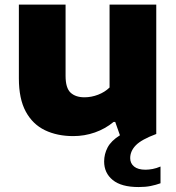

<svg xmlns="http://www.w3.org/2000/svg" viewBox="-20 -568 747 814"><path d="M290.5 9Q222.5 9 170.5 -16Q118.5 -41 89.2 -95Q60 -149 60 -235.5V-548.5H258V-246.5Q258 -195 279.2 -175.2Q300.5 -155.5 338 -155.5Q367.5 -155.5 396 -166.5Q424.5 -177.5 444.5 -197V-548.5H642.5V0Q579.5 23.5 555.8 48Q532 72.5 532 102.5Q532 124.5 548.5 138Q565 151.5 597 151.5Q610.5 151.5 626.8 148.5Q643 145.5 660.5 138V209Q641 216 619 220.5Q597 225 567.5 225Q494.5 225 458 195.2Q421.5 165.5 421.5 116.5Q421.5 85.5 436.2 57.2Q451 29 488.5 5.5L468.5 -51H461.5Q426.5 -22 382.5 -6.5Q338.5 9 290.5 9Z"/></svg>

Font: Encode Sans Expanded ExtraBold
Style: Regular
Weight: 800
Width: 7
Designer: Multiple Designers
Foundry: Impallari Type
Version: Version 3.000; ttfautohint (v1.8.3) -l 8 -r 50 -G 200 -x 14 